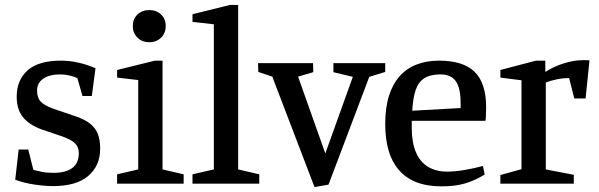

<svg xmlns="http://www.w3.org/2000/svg" viewBox="-20 -748 2438 782"><path d="M196 10Q162 10 119 3.5Q76 -3 42 -16L56 -139H95L116 -56Q131 -52 151 -48Q171 -44 198 -44Q247 -44 274 -63.5Q301 -83 301 -125Q301 -149 285.5 -164.5Q270 -180 226 -195L149 -221Q98 -240 73 -271.5Q48 -303 48 -354Q48 -422 92.5 -461.5Q137 -501 228 -501Q263 -501 299 -493Q335 -485 369 -470L354 -357H316L295 -430Q282 -436 263 -440.5Q244 -445 226 -445Q181 -445 156 -427.5Q131 -410 131 -379Q131 -350 145.5 -334.5Q160 -319 195 -306L280 -277Q322 -264 345.5 -245.5Q369 -227 378.5 -202.5Q388 -178 388 -143Q388 -73 339.5 -31.5Q291 10 196 10Z M457 0V-38L543 -58V-422L457 -432V-463L611 -501H642V-58L728 -38V0ZM588 -576Q559 -576 540 -594.5Q521 -613 521 -642Q521 -671 540 -689Q559 -707 588 -707Q617 -707 636 -689Q655 -671 655 -642Q655 -613 636 -594.5Q617 -576 588 -576Z M764 0V-38L851 -58V-649L764 -659V-690L917 -728H950V-58L1036 -38V0Z M1261 14 1089 -436 1032 -455 1031 -491H1255L1256 -454L1194 -436L1305 -123L1417 -435L1338 -454V-491H1549V-455L1484 -435L1318 4Z M1779 11Q1718 11 1674.5 -6.5Q1631 -24 1603 -57.5Q1575 -91 1562 -137.5Q1549 -184 1549 -243Q1549 -310 1564.5 -358.5Q1580 -407 1608.5 -438.5Q1637 -470 1677.5 -485.5Q1718 -501 1768 -501Q1867 -501 1913.5 -455Q1960 -409 1960 -311Q1960 -304 1959.5 -294.5Q1959 -285 1959 -275.5Q1959 -266 1957 -256H1657V-227Q1657 -168 1674 -128Q1691 -88 1723.5 -68.5Q1756 -49 1801 -49Q1832 -49 1871 -55.5Q1910 -62 1947 -72L1954 -37Q1915 -13 1874.5 -1Q1834 11 1779 11ZM1659 -297 1856 -308V-330Q1856 -367 1848 -393Q1840 -419 1822 -432Q1804 -445 1774 -445Q1733 -445 1708.5 -429.5Q1684 -414 1673 -381.5Q1662 -349 1659 -297Z M2018 0V-35L2104 -59V-421L2018 -432V-463L2163 -501H2201V-455Q2235 -477 2276.5 -490Q2318 -503 2354 -503Q2361 -503 2368 -503Q2375 -503 2381 -502L2365 -347H2319L2298 -430Q2273 -430 2248.5 -425Q2224 -420 2203 -412V-58L2317 -36V0Z"/></svg>

Font: Manuale Medium
Style: Regular
Weight: 500
Designer: Eduardo Tunni / Pablo Cosgaya
Foundry: Eduardo Tunni / Pablo Cosgaya
Version: Version 1.002